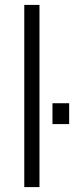

<svg xmlns="http://www.w3.org/2000/svg" viewBox="-20 -763 302 783"><path d="M79 0V-743H141V0ZM194 -257V-342H262V-257Z"/></svg>

Font: Saira Semi Condensed Light
Style: Regular
Weight: 300
Width: 4
Designer: Hector Gatti with collaboration of the Omnibus-Type team
Foundry: Omnibus-Type
Version: Version 1.001; ttfautohint (v1.8)